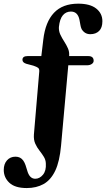

<svg xmlns="http://www.w3.org/2000/svg" viewBox="-75 -758 565 1022"><path d="M250 17Q242.5 101.5 219 150.8Q195.5 200 157.2 221.5Q119 243 67.5 243Q5 243 -25 215Q-55 187 -55 146.5Q-55 115 -37.8 95.5Q-20.5 76 7.5 76Q34.5 76 49 97Q56.5 108 60.8 120.8Q65 133.5 69.5 148.5Q81.5 193.5 112.5 193.5Q136 193.5 153.8 172Q171.5 150.5 169 112.5Q168.5 93 158.2 76.5Q148 60 134.8 43.2Q121.5 26.5 112.5 6.2Q103.5 -14 105.5 -42L134 -377.5Q135 -391.5 127.8 -397Q120.5 -402.5 102.5 -408.5L65 -418.5Q44.5 -425 44.5 -439.5Q44.5 -459.5 72 -459.5H145L155.5 -547.5Q166.5 -641.5 212.5 -690Q258.5 -738.5 341.5 -738.5Q404.5 -738.5 437.2 -712.5Q470 -686.5 470 -645Q470 -610.5 452.5 -593.2Q435 -576 405.5 -576Q376 -576 359.5 -603Q354.5 -614.5 353 -625.2Q351.5 -636 348 -652.5Q339 -696.5 302.5 -696.5Q276.5 -696.5 259.8 -677Q243 -657.5 238.5 -614Q237.5 -592.5 246.2 -573.8Q255 -555 266.8 -537Q278.5 -519 286.8 -500.2Q295 -481.5 293 -459.5H394.5Q423.5 -459.5 423.5 -434.5Q423.5 -424 413.2 -417.2Q403 -410.5 388 -410.5H288.5Z"/></svg>

Font: Fraunces 9pt SemiBold
Style: Regular
Weight: 600
Version: Version 1.000;[b76b70a41]